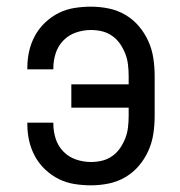

<svg xmlns="http://www.w3.org/2000/svg" viewBox="-20 -548 540 576"><path d="M253 8Q228 8 203 4Q178 0 156 -11Q134 -22 115.5 -39.5Q97 -57 85 -79Q73 -101 67.5 -125.5Q62 -150 62 -175V-180H140V-177Q140 -154 147 -132Q154 -110 170 -93.5Q186 -77 208 -69.5Q230 -62 253 -62Q270 -62 286.5 -66Q303 -70 317 -80Q331 -90 340.5 -104Q350 -118 356 -133.5Q362 -149 364 -166Q366 -183 366 -200V-225H194V-295H366V-320Q366 -337 364 -354Q362 -371 356 -386.5Q350 -402 340.5 -416Q331 -430 317 -440Q303 -450 286.5 -454Q270 -458 253 -458Q230 -458 208 -450.5Q186 -443 170 -426.5Q154 -410 147 -388Q140 -366 140 -343V-340H62V-345Q62 -370 67.5 -394.5Q73 -419 85 -441Q97 -463 115.5 -480.5Q134 -498 156 -509Q178 -520 203 -524Q228 -528 253 -528Q280 -528 306.5 -522.5Q333 -517 356 -503.5Q379 -490 396.5 -469.5Q414 -449 425 -424.5Q436 -400 440 -373.5Q444 -347 444 -320V-200Q444 -173 440 -146.5Q436 -120 425 -95.5Q414 -71 396.5 -50.5Q379 -30 356 -16.5Q333 -3 306.5 2.5Q280 8 253 8Z"/></svg>

Font: Iosevka MaddieWtf
Style: Regular
Weight: 400
Monospace: yes
Designer: Belleve Invis
Foundry: Belleve Invis
Version: Version 31.3.0; ttfautohint (v1.8.3)